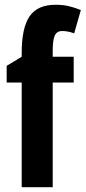

<svg xmlns="http://www.w3.org/2000/svg" viewBox="-20 -785 359 805"><path d="M289 -439H201V0H71V-439H8V-509L71 -547V-564Q71 -668 104 -716.5Q137 -765 213 -765Q242 -765 265 -760Q288 -755 319 -743L291 -645Q278 -650 265.5 -652.5Q253 -655 240 -655Q219 -655 210 -636.5Q201 -618 201 -573V-547H289Z"/></svg>

Font: Noto Sans Armenian ExtraCondensed
Style: Bold
Weight: 700
Width: 2
Designer: Monotype Design Team
Foundry: Monotype Imaging Inc.
Version: Version 2.008; ttfautohint (v1.8.4.7-5d5b)